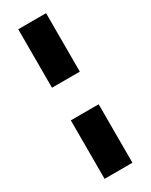

<svg xmlns="http://www.w3.org/2000/svg" viewBox="-198 -643 656 836"><g transform="rotate(-30 130.0 -225.0)"><path d="M200 -307V-601H60V-307ZM60 151H200V-143H60Z"/></g></svg>

Font: OSH Darker Grotesque Black
Style: Regular
Weight: 900
Designer: Gabriel Lam
Foundry: TypeRant
Version: Version 1.000;Glyphs 3.1.1 (3148)